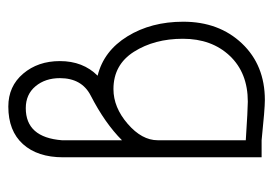

<svg xmlns="http://www.w3.org/2000/svg" viewBox="-120 -328 672 473"><g transform="rotate(90 216.5 -91.0)"><path d="M130 98Q130 41 166 5Q105 -10 69 -68.5Q33 -127 33 -206Q33 -294 86.5 -350.5Q140 -407 226 -407Q248 -407 325 -399H367V90Q367 153 334.5 189Q302 225 242 225Q192 225 161 188.5Q130 152 130 98ZM75 -205Q75 -135 107 -84.5Q139 -34 199 -34Q244 -34 284.5 -69Q325 -104 325 -143V-360Q248 -365 230 -365Q159 -365 117 -320.5Q75 -276 75 -205ZM246 182Q318 182 325 93V-55Q283 -13 215 22Q172 44 172 98Q172 134 192 158Q212 182 246 182Z"/></g></svg>

Font: Bhavuka
Style: Regular
Weight: 400
Version: 2.94.0; ttfautohint (v1.2) -l 7 -r 28 -G 50 -x 13 -D deva -f